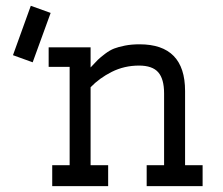

<svg xmlns="http://www.w3.org/2000/svg" viewBox="-20 -637 762 657"><path d="M85.4 -617.2 153.3 -592.8 91.8 -423.8 24.4 -448.2ZM455.6 -412.6Q405.3 -412.6 362.5 -391.1Q319.8 -369.6 290 -338.4V-71.8H350.1V0H158.7V-71.8H218.3V-408.2H146.5V-475.1H290V-406.2Q306.2 -423.8 314.9 -432.4Q323.7 -440.9 339.8 -453.1Q356 -465.3 370.6 -470.9Q385.3 -476.6 407.7 -481Q430.2 -485.4 457.5 -485.4Q613.3 -485.4 613.3 -325.7V-71.8H673.3V0H481.9V-71.8H541.5V-317.4Q541.5 -366.7 521.5 -389.6Q501.5 -412.6 455.6 -412.6Z"/></svg>

Font: Eligible
Style: Regular
Weight: 500
Version: Version 1.1